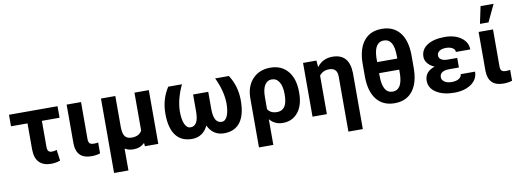

<svg xmlns="http://www.w3.org/2000/svg" viewBox="-71 -1213 5047 1858"><g transform="rotate(-10 2453.0 -283.5)"><path d="M498.5 -415H324.7V-160.2Q324.7 -131.3 335 -118.2Q345.2 -105 369.1 -105Q392.1 -105 417 -113.3L431.6 -5.9Q390.1 9.8 340.3 9.8Q267.1 9.8 225.6 -31.5Q184.1 -72.8 183.6 -159.7V-415H21.5V-528.3H498.5Z M729.5 -528.3 729 -165Q729 -135.7 740.5 -123Q752 -110.4 783.7 -110.4Q805.2 -110.4 824.7 -114.3V-7.3Q786.6 5.4 739.3 5.4Q590.3 5.4 587.9 -145.5V-528.3Z M925.3 0ZM1066.4 -528.3V-224.1Q1066.4 -162.6 1086.2 -133.5Q1106 -104.5 1154.3 -104.5Q1227.1 -104.5 1254.4 -155.8V-528.3H1395.5V0H1264.2L1261.2 -33.2Q1217.8 10.3 1151.4 10.3Q1101.6 10.3 1066.4 -11.7V203.1H925.3V-528.3Z M1721.2 -528.3Q1658.7 -396.5 1655.3 -276.4Q1655.3 -191.9 1675.5 -147.7Q1695.8 -103.5 1731.9 -103.5Q1810.1 -103.5 1810.1 -244.6V-412.1H1959V-244.6Q1959 -103.5 2037.1 -103.5Q2074.2 -103.5 2094 -149.2Q2113.8 -194.8 2113.8 -276.4Q2110.4 -397.5 2047.4 -528.3H2182.1Q2254.9 -417 2254.9 -276.4Q2254.9 -133.8 2200.7 -62Q2146.5 9.8 2042 9.8Q1988.3 9.8 1948 -16.6Q1907.7 -43 1884.3 -93.8Q1860.4 -43 1820.3 -16.6Q1780.3 9.8 1727.1 9.8Q1622.1 9.8 1567.9 -62.3Q1513.7 -134.3 1513.7 -276.4Q1513.7 -417 1586.4 -528.3Z M2589.8 -538.1Q2699.2 -538.1 2761.7 -463.4Q2824.2 -388.7 2824.2 -256.3V-250Q2824.2 -128.9 2768.8 -59.6Q2713.4 9.8 2619.6 9.8Q2540 9.8 2490.2 -49.3V203.1H2349.1V-277.3Q2349.1 -396.5 2415 -467.3Q2481 -538.1 2589.8 -538.1ZM2490.2 -148.4Q2517.6 -103.5 2582.5 -103.5Q2631.3 -103.5 2657.2 -140.4Q2683.1 -177.2 2683.1 -260.3Q2683.1 -339.4 2657 -381.6Q2630.9 -423.8 2583 -423.8Q2539.6 -423.8 2514.9 -383.5Q2490.2 -343.3 2490.2 -266.1Z M3042.5 -528.3 3047.9 -463.4Q3106 -538.1 3199.7 -538.1Q3365.7 -538.1 3369.6 -348.1V202.6H3228V-341.8Q3226.6 -423.8 3147.9 -423.8Q3085.9 -423.8 3052.2 -378.4V0H2911.1V-528.3Z M3957.5 -296.9Q3957.5 -149.9 3895.5 -70.1Q3833.5 9.8 3718.3 9.8Q3604.5 9.8 3542 -67.9Q3479.5 -145.5 3477.5 -288.6V-415Q3477.5 -562.5 3539.8 -641.6Q3602.1 -720.7 3717.3 -720.7Q3830.1 -720.7 3892.8 -644.3Q3955.6 -567.9 3957.5 -423.8ZM3816.4 -302.7H3618.7V-277.8Q3618.7 -104 3718.3 -104Q3809.6 -104 3815.9 -252.4ZM3618.7 -411.6H3816.4V-435.1Q3816.4 -522 3791.7 -564.2Q3767.1 -606.4 3717.3 -606.4Q3625.5 -606.4 3619.1 -459.5Z M4059.1 -149.4Q4059.1 -239.3 4158.7 -272Q4116.2 -289.6 4092.3 -319.1Q4068.4 -348.6 4068.4 -383.8Q4068.4 -455.6 4131.6 -496.6Q4194.8 -537.6 4304.2 -537.6Q4402.3 -537.6 4464.8 -492.2Q4527.3 -446.8 4527.3 -376H4386.2Q4386.2 -400.9 4361.6 -416Q4336.9 -431.2 4296.9 -431.2Q4257.3 -431.2 4233.4 -415Q4209.5 -398.9 4209.5 -372.6Q4209.5 -347.2 4231.4 -332Q4253.4 -316.9 4297.4 -316.9H4388.7V-222.7H4295.4Q4199.7 -222.2 4199.7 -159.7Q4199.7 -132.8 4226.3 -114.5Q4252.9 -96.2 4296.4 -96.2Q4341.3 -96.2 4367.9 -113.3Q4394.5 -130.4 4394.5 -156.2H4535.6Q4535.6 -81.1 4470.7 -35.6Q4405.8 9.8 4304.2 9.8Q4195.3 9.8 4127.2 -33.9Q4059.1 -77.6 4059.1 -149.4Z M4636.2 0ZM4777.8 -528.3 4777.3 -165Q4777.3 -135.7 4788.8 -123Q4800.3 -110.4 4832 -110.4Q4853.5 -110.4 4873 -114.3V-7.3Q4835 5.4 4787.6 5.4Q4638.7 5.4 4636.2 -145.5V-528.3ZM4698.2 -771.5H4826.2L4746.6 -603H4662.6Z"/></g></svg>

Font: Roboto
Style: Bold
Weight: 700
Designer: Google
Version: Version 2.134; 2016; ttfautohint (v1.6)